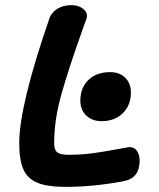

<svg xmlns="http://www.w3.org/2000/svg" viewBox="-20 -725 620 748"><path d="M55 -168Q55 -313 172 -652Q180 -676 203 -690.5Q226 -705 258 -705Q284 -705 301.5 -692.5Q319 -680 319 -663Q319 -660 317 -652L307 -625Q250 -466 220.5 -362.5Q191 -259 191 -168Q191 -141 203 -131.5Q215 -122 247 -122Q295 -122 337.5 -127.5Q380 -133 438 -144L477 -151Q480 -152 485 -152Q504 -152 514 -136.5Q524 -121 524 -100Q524 -65 508.5 -45Q493 -25 461 -19Q345 3 236 3Q163 3 124.5 -13.5Q86 -30 70.5 -66.5Q55 -103 55 -168ZM293 -333Q293 -383 324.5 -413.5Q356 -444 409 -444Q446 -444 468 -422Q490 -400 490 -365Q490 -315 458.5 -284Q427 -253 376 -253Q339 -253 316 -275Q293 -297 293 -333Z"/></svg>

Font: Mali
Style: Bold Italic
Weight: 700
Italic angle: -10°
Version: Version 1.000; ttfautohint (v1.6)